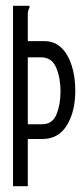

<svg xmlns="http://www.w3.org/2000/svg" viewBox="-20 -643 290 663"><path d="M25 0V-623H81Q82 -622 82 -620Q82 -617 79 -610.5Q76 -604 76 -595V-501H133Q168 -501 191.5 -478.5Q215 -456 227.5 -417Q240 -378 240 -330Q240 -258 211 -210.5Q182 -163 126 -163H76V0ZM76 -214H126Q161 -214 175 -248Q189 -282 189 -328Q189 -374 174 -409.5Q159 -445 122 -445H76Z"/></svg>

Font: Inconsolata UltraCondensed
Style: Regular
Weight: 400
Width: 1
Monospace: yes
Designer: Raph Levien, Cyreal, Brenton Simpson
Foundry: Raph Levien, Cyreal, Google
Version: Version 3.000; ttfautohint (v1.8.2.53-6de2)